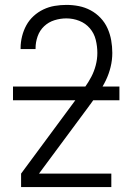

<svg xmlns="http://www.w3.org/2000/svg" viewBox="-20 -763 540 783"><path d="M66 0V-55L296 -366Q311 -386 326 -407Q341 -428 352.5 -450Q364 -472 370.5 -497Q377 -522 377 -547Q377 -574 370.5 -600.5Q364 -627 346.5 -647.5Q329 -668 303.5 -678Q278 -688 251 -688Q226 -688 202 -680.5Q178 -673 160 -656Q142 -639 133.5 -615Q125 -591 125 -566Q125 -565 125 -564.5Q125 -564 125 -563H64Q64 -564 64 -565Q64 -566 64 -567Q64 -591 70 -615Q76 -639 87.5 -660Q99 -681 117 -697.5Q135 -714 157 -724.5Q179 -735 203 -739Q227 -743 251 -743Q277 -743 302 -738Q327 -733 349.5 -721Q372 -709 390 -690Q408 -671 418.5 -647.5Q429 -624 433.5 -598.5Q438 -573 438 -547Q438 -518 431 -489.5Q424 -461 411.5 -435Q399 -409 382 -385Q365 -361 348 -337L346 -335Q346 -335 345.5 -334.5Q345 -334 345 -333L139 -55H434V0ZM33 -354V-410H467V-354Z"/></svg>

Font: Iosevka SS04 Light
Style: Regular
Weight: 300
Monospace: yes
Designer: Belleve Invis
Foundry: Belleve Invis
Version: Version 19.0.0; ttfautohint (v1.8.4)